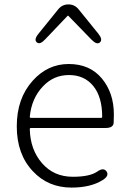

<svg xmlns="http://www.w3.org/2000/svg" viewBox="-20 -837 578 870"><path d="M304 13Q198 13 129 -61Q56 -138 56 -264.5Q56 -391 128 -471Q196 -547 291.5 -547Q387 -547 441.5 -481.5Q496 -416 496 -318Q496 -299 495 -280Q493 -257 458 -257H120Q115 -257 115 -252Q117 -159 170.5 -97.5Q224 -36 310 -36Q386 -36 420 -59Q449 -80 463 -60Q476 -40 445 -21Q391 13 304 13ZM115 -308Q115 -303 120 -303H438Q443 -303 443 -308Q443 -398 402.5 -447.5Q362 -497 292.5 -497Q223 -497 175 -446Q123 -392 115 -308ZM185 -659Q161 -633 147 -645Q132 -657 155 -685L244 -795Q262 -817 290 -817Q318 -817 336 -795L425 -685Q447 -658 433 -645Q419 -632 394 -658L291 -764Q288 -768 285 -764Z"/></svg>

Font: Resource Han Rounded CN Light
Style: Regular
Weight: 300
Designer: Cyano Hao (round all glyphs); Ryoko NISHIZUKA 西塚涼子 (kana, bopomofo & ideographs); Paul D. Hunt (Latin, Greek & Cyrillic)
Foundry: Cyano Hao
Version: 0.990